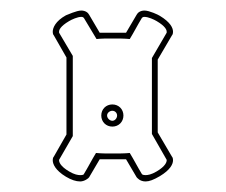

<svg xmlns="http://www.w3.org/2000/svg" viewBox="-20 -482 428 364"><path d="M193 -272C198 -272 202 -268 202 -263C202 -258 198 -253 193 -253C188 -253 183 -258 183 -263C183 -268 188 -272 193 -272ZM193 -242C205 -242 214 -251 214 -263C214 -275 205 -284 193 -284C181 -284 172 -275 172 -263C172 -251 181 -242 193 -242ZM193 -191C182 -191 172 -191 162 -192C154 -179 147 -165 139 -152C139 -151 137 -150 132 -150C128 -150 121 -151 111 -157C94 -167 92 -175 92 -178V-179L118 -224V-376L92 -420V-422C92 -425 94 -432 111 -442C116 -445 127 -450 134 -450C137 -450 138 -449 139 -448C147 -435 155 -421 163 -408C172 -409 182 -409 193 -409C205 -409 216 -409 226 -408C234 -421 241 -435 249 -448C250 -449 251 -450 254 -450C261 -450 272 -445 277 -442C294 -432 296 -425 296 -422V-420L268 -372V-228L296 -179V-178C296 -175 294 -167 277 -157C267 -151 260 -150 256 -150C250 -150 249 -152 249 -152C241 -165 234 -179 226 -192C217 -191 205 -191 193 -191ZM80 -178C80 -171 85 -159 105 -147C115 -141 124 -138 132 -138C140 -138 148 -144 149 -146L169 -180H193H219L239 -146C240 -145 245 -138 256 -138C263 -138 271 -141 283 -148C303 -160 308 -171 308 -178C308 -182 307 -184 306 -185L279 -231V-369L306 -415C307 -416 308 -418 308 -422C308 -429 303 -440 283 -452C280 -454 263 -462 254 -462C246 -462 241 -458 239 -454L219 -420H193H169L149 -454C147 -458 142 -462 134 -462C125 -462 108 -454 105 -453C85 -442 80 -429 80 -422C80 -418 81 -416 82 -415L106 -373V-227L82 -185C81 -184 80 -182 80 -178Z"/></svg>

Font: Platiipus Light
Style: Light
Weight: 400
Version: Version 001.000